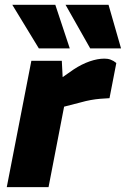

<svg xmlns="http://www.w3.org/2000/svg" viewBox="-20 -765 515 785"><path d="M7.7 0 108.2 -516.4H232.7L237.6 -422L200.7 -425L281.6 -481.4Q314.1 -502.8 346.6 -514.1Q379.2 -525.3 406.7 -525.3Q433.7 -525.8 455.6 -507.4L427.7 -363.6Q408.2 -362.6 389.5 -361.1Q370.7 -359.5 351.2 -356Q331.6 -352.5 308.6 -346L242.1 -328.9L178.5 0ZM138.9 -567 30.2 -745.5H206.1L265.3 -567ZM348.9 -567 247.9 -745.5H423.7L474.9 -567Z"/></svg>

Font: REM Medium
Style: Italic
Weight: 500
Italic angle: -11°
Designer: Octavio Pardo
Foundry: Ashler Design
Version: Version 1.005;gftools[0.9.28]